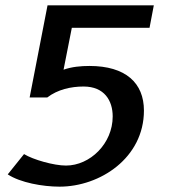

<svg xmlns="http://www.w3.org/2000/svg" viewBox="-20 -689 650 719"><path d="M9 -36C56 -5 140 10 203 10C355 10 519 -98 519 -275C519 -378 451 -442 315 -442C283 -442 249 -439 218 -428L249 -585H540L556 -669H158L91 -324H157C196 -354 246 -365 293 -365C371 -365 402 -312 402 -253C402 -151 317 -69 227 -69C182 -69 104 -91 70 -112Z"/></svg>

Font: KpSans
Style: BoldItalic
Weight: 700
Italic angle: -11°
Version: Version 0.66